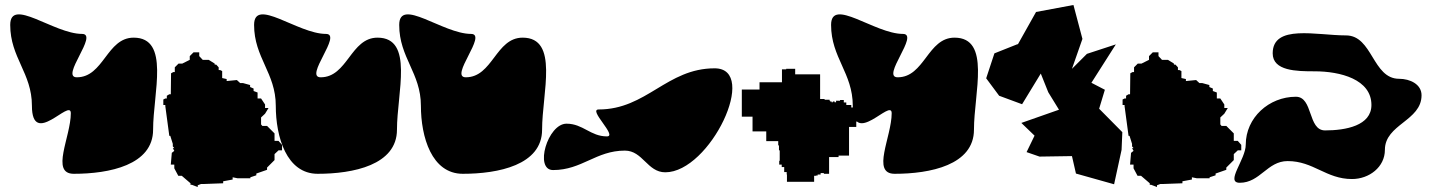

<svg xmlns="http://www.w3.org/2000/svg" viewBox="-20 -763 5742 770"><path d="M21 -663C21 -532 108 -470 108 -339C108 -168 264 -371 264 -309C264 -214 181 -66 276 -66C418 -66 594 -101 594 -243C594 -390 663 -612 516 -612C408 -612 396 -453 288 -453C220 -453 377 -627 309 -627C196 -627 21 -776 21 -663Z M635 -342H643V-337L659 -218H663L673 -186V-176L679 -169H673L679 -158L669 -150L665 -103H679V-88L695 -58H709L744 -28V-22H749L773 -13V-20L786 -25H795L875 -28V-36L913 -43V-52L933 -48H984V-52L1008 -60V-67L1051 -82V-91L1081 -121V-145L1097 -160H1111V-182L1097 -198H1081V-228L1051 -258H1032L1027 -264V-292L1043 -307L1057 -330H1043V-344L1027 -368H1013V-392L997 -398V-408L983 -414V-422L954 -430H943L930 -442L889 -438V-446L871 -450V-478L863 -482H857V-493L847 -504H841V-508L817 -523H793L779 -538V-553H756L741 -538V-523L711 -508H696L681 -493V-474H675L666 -469L665 -385H659L649 -379V-368H643L635 -364Z M999 -663C999 -532 1086 -470 1086 -339C1086 -214 1129 -66 1254 -66C1396 -66 1572 -101 1572 -243C1572 -390 1641 -612 1494 -612C1386 -612 1374 -453 1266 -453C1198 -453 1355 -627 1287 -627C1174 -627 999 -776 999 -663Z M1581 -663C1581 -532 1668 -470 1668 -339C1668 -214 1711 -66 1836 -66C1978 -66 2154 -101 2154 -243C2154 -390 2223 -612 2076 -612C1968 -612 1956 -453 1848 -453C1780 -453 1937 -627 1869 -627C1756 -627 1581 -776 1581 -663Z M2198 -81C2314 -81 2370 -159 2486 -159C2558 -159 2576 -72 2648 -72C2828 -72 3026 -489 2846 -489C2654 -489 2573 -324 2381 -324C2337 -324 2458 -216 2414 -216C2348 -216 2318 -267 2252 -267C2176 -267 2122 -81 2198 -81Z M2955 -295H2998V-236H3053V-197H3101V-180H3104V-160H3107V-118H3105V-103H3115V-93H3125V-73H3135V-63H3136V-34H3245V-53V-58H3252V-59H3259V-63H3271V-69H3284V-66H3305V-133H3343V-139H3385V-254H3414V-275H3416V-281H3419V-290H3424V-306H3418V-309H3414V-322H3404V-332H3394V-342H3374V-352H3364V-362H3349V-359H3333V-353H3327V-356H3320V-353H3315V-356H3309V-359H3307V-363H3287V-366H3269V-465H3169V-487H3133V-485H3116V-433H3026V-404H2955Z M3313 -663C3313 -532 3400 -470 3400 -339C3400 -168 3556 -371 3556 -309C3556 -214 3473 -66 3568 -66C3710 -66 3886 -101 3886 -243C3886 -390 3955 -612 3808 -612C3700 -612 3688 -453 3580 -453C3512 -453 3669 -627 3601 -627C3488 -627 3313 -776 3313 -663Z M3935 -449 3987 -379 4079 -345 4154 -468 4184 -393 4227 -323 4076 -270 4129 -219 4097 -153 4149 -135 4279 -137 4295 -67 4448 -24 4478 -162 4481 -233 4388 -327 4411 -403 4357 -431 4455 -585 4339 -547 4279 -487 4321 -607 4285 -743 4135 -715 4062 -585 4061 -586 3968 -549Z M4482 -342H4490V-337L4506 -218H4510L4520 -186V-176L4526 -169H4520L4526 -158L4516 -150L4512 -103H4526V-88L4542 -58H4556L4591 -28V-22H4596L4620 -13V-20L4633 -25H4642L4722 -28V-36L4760 -43V-52L4780 -48H4831V-52L4855 -60V-67L4898 -82V-91L4928 -121V-145L4944 -160H4958V-182L4944 -198H4928V-228L4898 -258H4879L4874 -264V-292L4890 -307L4904 -330H4890V-344L4874 -368H4860V-392L4844 -398V-408L4830 -414V-422L4801 -430H4790L4777 -442L4736 -438V-446L4718 -450V-478L4710 -482H4704V-493L4694 -504H4688V-508L4664 -523H4640L4626 -538V-553H4603L4588 -538V-523L4558 -508H4543L4528 -493V-474H4522L4513 -469L4512 -385H4506L4496 -379V-368H4490L4482 -364Z M4952 -30C5034 -30 5062 -117 5144 -117C5248 -117 5298 -45 5402 -45C5471 -45 5534 -93 5534 -162C5534 -265 5681 -278 5681 -381C5681 -425 5635 -447 5591 -447C5484 -447 5485 -621 5378 -621C5260 -621 5084 -667 5084 -549C5084 -478 5181 -477 5252 -477C5355 -477 5480 -445 5480 -342C5480 -259 5377 -240 5294 -240C5224 -240 5247 -375 5177 -375C5069 -375 4976 -291 4976 -183C4976 -123 4892 -30 4952 -30Z"/></svg>

Font: Camosport
Style: Regular
Weight: 400
Version: Version 001.000